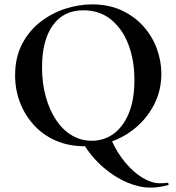

<svg xmlns="http://www.w3.org/2000/svg" viewBox="-20 -656 806 877"><path d="M491 -12Q517 45 554 88.5Q591 132 632 156.5Q673 181 710 181Q721 181 729.5 180.5Q738 180 745 179Q748 178 749.5 183Q751 188 749 189Q731 194 711 197.5Q691 201 668 201Q617 201 561 177.5Q505 154 452.5 109Q400 64 359 -2ZM366 12Q294 12 235.5 -13.5Q177 -39 135.5 -84Q94 -129 71.5 -187.5Q49 -246 49 -312Q49 -393 80.5 -454Q112 -515 164 -555.5Q216 -596 278 -616Q340 -636 401 -636Q475 -636 533.5 -609.5Q592 -583 633 -538Q674 -493 695.5 -436Q717 -379 717 -319Q717 -249 689 -189Q661 -129 612.5 -84Q564 -39 500.5 -13.5Q437 12 366 12ZM399 -13Q455 -13 499 -45Q543 -77 568.5 -139Q594 -201 594 -290Q594 -382 566 -454Q538 -526 486 -567.5Q434 -609 361 -609Q270 -609 221 -540Q172 -471 172 -349Q172 -276 189 -214.5Q206 -153 236.5 -107.5Q267 -62 308.5 -37.5Q350 -13 399 -13Z"/></svg>

Font: Cormorant Infant Light
Style: Regular
Weight: 300
Designer: Christian Thalmann (Catharsis Fonts)
Foundry: Catharsis Fonts
Version: Version 4.001